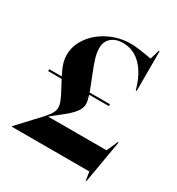

<svg xmlns="http://www.w3.org/2000/svg" viewBox="-194 -890 977 1062"><g transform="rotate(30 295.0 -358.5)"><path d="M508 0H12V-3L94 -91Q148 -147 165.5 -172Q183 -197 183 -219Q183 -237 173.5 -260.5Q164 -284 138 -332L119 -367H33V-379H113Q93 -418 85 -444Q77 -470 77 -497Q77 -557 115 -610Q153 -663 217.5 -695Q282 -727 355 -727Q397 -727 489 -710L507 -770H512V-517H506Q482 -607 433 -658Q384 -709 316 -709Q269 -709 241.5 -685Q214 -661 214 -620Q214 -590 224 -556.5Q234 -523 259 -461Q274 -425 291 -379H421V-367H295Q306 -331 306 -313Q306 -287 286 -260.5Q266 -234 225 -202L161 -151V-149H532L563 -220H568L521 53H516Z"/></g></svg>

Font: Nyght Serif Bold
Style: Regular
Weight: 700
Designer: Maksym Kobuzan
Version: Version 0.410